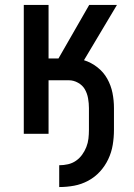

<svg xmlns="http://www.w3.org/2000/svg" viewBox="-20 -540 540 775"><path d="M219 215V127Q237 127 254.5 123Q272 119 286.5 109Q301 99 311.5 84.5Q322 70 328.5 53.5Q335 37 337 19.5Q339 2 339 -16V-104Q339 -123 335.5 -143Q332 -163 322.5 -179.5Q313 -196 295 -206Q277 -216 258 -216H176V0H76V-520H176V-304H216L340 -520H452L319 -297Q348 -288 373 -268.5Q398 -249 413 -222Q428 -195 434 -165Q440 -135 440 -104V-16Q440 15 435 45Q430 75 417 102.5Q404 130 383.5 152.5Q363 175 336 189.5Q309 204 279.5 209.5Q250 215 219 215Z"/></svg>

Font: Iosevka Term Semibold
Style: Regular
Weight: 600
Monospace: yes
Designer: Belleve Invis
Foundry: Belleve Invis
Version: Version 31.4.0